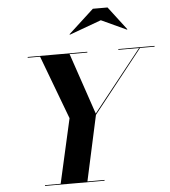

<svg xmlns="http://www.w3.org/2000/svg" viewBox="-63 -1051 979 1108"><g transform="rotate(-5 426.0 -497.0)"><path d="M556.5 -924.5 372 -857 369.5 -859.5 516.5 -994.5H601.5L704.5 -859.5L702.5 -857ZM152.5 -4.5H243.5L327.5 -377L189 -745.5H117.5V-750H463V-745.5H360L480.5 -390.5L762.5 -745.5H642.5V-750H852.5V-745.5H768L481 -383L398.5 -4.5H497.5V0H152.5Z"/></g></svg>

Font: Bodoni* 36pt
Style: Bold Italic
Weight: 700
Italic angle: -13°
Version: Version 2.3